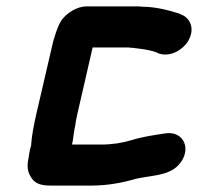

<svg xmlns="http://www.w3.org/2000/svg" viewBox="-20 -544 631 599"><path d="M77 -90 74 -79C71 -67 70 -53 67 -40C65 -25 66 -9 75 6C87 28 105 35 139 35H265C315 35 363 26 403 14C451 3 504 5 536 -28C581 -76 554 -136 497 -128C463 -123 422 -117 391 -107C362 -98 330 -93 294 -93H205C205 -97 206 -101 207 -104C209 -118 211 -136 215 -154C216 -163 218 -174 221 -187L269 -396H373C379 -396 384 -396 388 -395C391 -395 395 -395 400 -394L416 -392C433 -390 454 -386 467 -381L476 -377C512 -365 551 -389 567 -416C590 -455 572 -488 547 -498L538 -502C507 -512 465 -523 424 -523C419 -524 413 -524 406 -524H249C219 -524 187 -502 172 -481C160 -463 148 -426 142 -398L93 -187C85 -151 79 -121 77 -90Z"/></svg>

Font: Electronic
Style: SuThkIt
Weight: 900
Version: Version 1.011